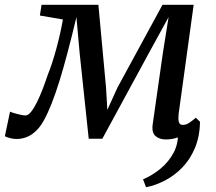

<svg xmlns="http://www.w3.org/2000/svg" viewBox="-48 -574 904 804"><path d="M646.5 10Q619.5 10 603 -4.5Q586.5 -19 591.5 -54L634.5 -355.5L658 -502.5L578 -356.5L380.5 7H323.5L285.5 -352L272 -502.5Q253 -422 235.2 -355Q217.5 -288 200.8 -234.2Q184 -180.5 167.8 -139.5Q151.5 -98.5 136 -70.5Q116 -33 86.8 -12.5Q57.5 8 20 8Q12 8 1.8 6Q-8.5 4 -17 1Q-25.5 -2 -27.5 -4L-6 -106.5Q-2.5 -104.5 10.5 -100.5Q23.5 -96.5 37.8 -93.5Q52 -90.5 58.5 -90.5Q70 -90.5 82.5 -106.2Q95 -122 107.5 -147.5Q120 -173 131.5 -203.2Q143 -233.5 152.5 -262Q161.5 -283.5 170.5 -311.5Q179.5 -339.5 188 -370.5Q196.5 -401.5 203.5 -432.8Q210.5 -464 215.5 -492.5L119 -509L126 -554H364L396 -207.5L401.5 -114L444 -207.5L632.5 -554H763L700 -97Q699 -87.5 699 -76.8Q699 -66 703 -58.5Q707 -51 717.5 -51Q732 -51 745.2 -60.2Q758.5 -69.5 772 -81L789.5 -64Q784.5 -58 771.5 -45.8Q758.5 -33.5 739.8 -20.8Q721 -8 697.5 1Q674 10 646.5 10ZM789.5 -64Q788.5 -2 768.2 46Q748 94 715 127.8Q682 161.5 642.5 182Q603 202.5 563.5 210L551 177Q590 160.5 624.5 132Q659 103.5 679.8 63.8Q700.5 24 697 -26.5Z"/></svg>

Font: Merriweather 20pt
Style: Italic
Weight: 400
Italic angle: -7.8°
Version: Version 2.101